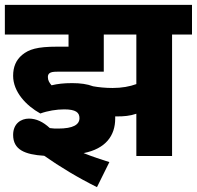

<svg xmlns="http://www.w3.org/2000/svg" viewBox="-20 -642 810 790"><path d="M244 -192C292 -192 307 -179 307 -156C307 -129 281 -113 219 -113C209 -113 197 -113 185 -115C157 -141 129 -154 99 -154C66 -154 34 -133 34 -87C34 -26 82 -6 162 -1C226 44 302 90 379 128L430 25C398 15 359 2 324 -12C415 -30 454 -84 454 -154C454 -157 454 -160 454 -163C456 -163 459 -163 462 -163C489 -163 515 -165 541 -174V0H688V-500H770V-622H0V-500H262V-450H216C132 -450 99 -439 71 -416C46 -395 34 -367 34 -330C34 -264 88 -207 146 -175C176 -186 213 -192 244 -192ZM443 -280C414 -280 385 -283 363 -287C339 -296 311 -300 277 -300C242 -300 217 -297 192 -291C183 -302 177 -311 177 -325C177 -332 179 -337 184 -341C190 -345 197 -347 216 -347H407V-500H541V-296C514 -286 481 -280 443 -280Z"/></svg>

Font: Noto Sans SemiCondensed ExtraBold
Style: Italic
Weight: 800
Width: 4
Italic angle: -12°
Designer: Monotype Design Team
Foundry: Monotype Imaging Inc.
Version: Version 2.013